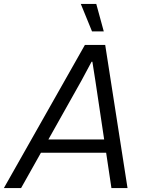

<svg xmlns="http://www.w3.org/2000/svg" viewBox="-49 -958 750 978"><path d="M-29.3 0 383.4 -729H486.9L600.6 0H518.6L437.1 -544.7L421.6 -643.4H417.4L366.4 -548.3L58.4 0ZM148.6 -180 183.3 -247.6H493.6L501.9 -180ZM419.7 -798.1 362.6 -937.9H441.4L479.6 -798.1Z"/></svg>

Font: Mona Sans
Style: Italic
Weight: 200
Italic angle: -11.6951°
Designer: Deni Anggara
Foundry: GitHub
Version: Version 2.000